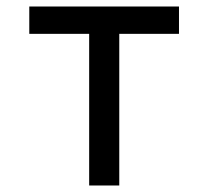

<svg xmlns="http://www.w3.org/2000/svg" viewBox="-20 -570 640 590"><path d="M254 -466H70V-550H530V-466H346.5V0H254Z"/></svg>

Font: JuliaMono Medium
Style: Regular
Weight: 500
Monospace: yes
Designer: cormullion
Foundry: corm
Version: Version 0.054; ttfautohint (v1.8.4)